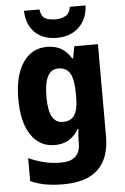

<svg xmlns="http://www.w3.org/2000/svg" viewBox="-65 -823 721 1109"><g transform="rotate(-5 295.5 -269.0)"><path d="M230 -559Q279 -559 312.5 -539.5Q346 -520 371 -480H376L389 -549H526V-13Q526 110 460 175Q394 240 257 240Q201 240 155.5 232Q110 224 67 205V72Q115 93 159.5 103.5Q204 114 255 114Q309 114 337.5 89Q366 64 366 10V1Q366 -33 371 -71H366Q343 -31 309 -10.5Q275 10 227 10Q140 10 90 -64Q40 -138 40 -273Q40 -409 91.5 -484Q143 -559 230 -559ZM284 -429Q203 -429 203 -270Q203 -193 223.5 -156Q244 -119 286 -119Q332 -119 353 -151Q374 -183 374 -254V-277Q374 -356 353.5 -392.5Q333 -429 284 -429ZM474 -778Q471 -700 422 -653Q373 -606 294 -606Q213 -606 166.5 -651.5Q120 -697 117 -778H207Q212 -738 234.5 -725.5Q257 -713 295 -713Q327 -713 352 -726Q377 -739 383 -778Z"/></g></svg>

Font: Noto Sans Arabic SemCond ExtBd
Style: Regular
Weight: 800
Width: 4
Designer: Monotype Design Team, Nadine Chahine, Nizar Qandah and Khaled Hosny
Foundry: Monotype Imaging Inc.
Version: Version 2.012; ttfautohint (v1.8.4.7-5d5b)